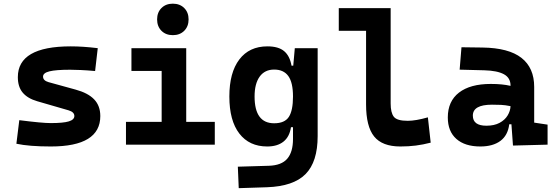

<svg xmlns="http://www.w3.org/2000/svg" viewBox="-20 -776 2970 1030"><path d="M252.9 9.8Q136.7 9.8 67.9 -4.9L83.5 -131.3Q145 -123.5 187 -119.6Q229 -115.7 252.9 -115.7Q319.3 -115.7 349.1 -124.8Q378.9 -133.8 378.9 -153.8Q378.9 -174.8 348.1 -184.1L179.7 -232.9Q127.9 -248 101.8 -279.1Q75.7 -310.1 75.7 -362.3Q75.7 -527.3 359.4 -527.3Q392.6 -527.3 428.5 -524.9Q464.4 -522.5 504.4 -517.6L490.2 -395Q445.8 -398.9 412.6 -400.4Q379.4 -401.9 356.4 -401.9Q279.8 -401.9 245.4 -393.3Q210.9 -384.8 210.9 -365.2Q210.9 -343.8 240.2 -335.4L385.3 -295.4Q452.1 -277.3 485.1 -242.9Q518.1 -208.5 518.1 -153.3Q518.1 9.8 252.9 9.8Z M655.8 0V-122.1H847.2V-395.5H685.1V-517.6H979V-122.1H1132.3V0ZM907.2 -587.4Q869.6 -587.4 846.2 -610.8Q822.8 -634.3 822.8 -671.9Q822.8 -709.5 846.2 -732.9Q869.6 -756.3 907.2 -756.3Q944.8 -756.3 968.3 -732.9Q991.7 -709.5 991.7 -671.9Q991.7 -634.3 968.3 -610.8Q944.8 -587.4 907.2 -587.4Z M1260.7 233.4 1255.9 118.2 1421.9 113.3Q1490.2 111.3 1521 75.4Q1551.8 39.6 1551.8 -30.3V-93.8H1541Q1533.2 -42 1500.5 -16.1Q1467.8 9.8 1413.6 9.8Q1317.4 9.8 1263.9 -59.6Q1210.4 -128.9 1210.4 -258.3Q1210.4 -386.7 1263.9 -457Q1317.4 -527.3 1414.6 -527.3Q1473.6 -527.3 1504.2 -501.7Q1534.7 -476.1 1543.9 -423.8H1553.2L1561.5 -517.6H1684.1V-45.9Q1684.1 92.3 1619.1 158Q1554.2 223.6 1412.1 228.5ZM1551.8 -258.3Q1551.8 -333.5 1526.6 -368.2Q1501.5 -402.8 1450.7 -402.8Q1400.4 -402.8 1373 -365Q1345.7 -327.1 1345.7 -258.3Q1345.7 -114.7 1450.7 -114.7Q1507.3 -114.7 1529.5 -148.9Q1551.8 -183.1 1551.8 -258.3Z M2127.9 9.8Q2030.3 9.8 1987.1 -43.9Q1943.8 -97.7 1943.8 -215.8V-610.8H1797.4V-732.4H2075.7V-220.7Q2075.7 -171.9 2092.5 -149.9Q2109.4 -127.9 2167 -127.9Q2210 -127.9 2275.4 -146.5L2290.5 -10.7Q2249 0 2210.4 4.9Q2171.9 9.8 2127.9 9.8Z M2731.9 4.9 2723.6 -109.4H2711.9Q2704.6 -49.8 2664.3 -20Q2624 9.8 2556.6 9.8Q2474.1 9.8 2428.2 -30.8Q2382.3 -71.3 2382.3 -146Q2382.3 -232.9 2442.4 -279.3Q2502.4 -325.7 2612.8 -325.7Q2645 -325.7 2670.2 -323.2Q2695.3 -320.8 2718.8 -315.4V-316.9Q2718.8 -358.4 2683.3 -377.7Q2647.9 -397 2578.1 -398.9L2445.8 -402.3L2455.6 -522.5L2568.4 -521Q2709 -519 2777.3 -465.6Q2845.7 -412.1 2845.7 -309.6V-118.2L2917.5 -107.4V0ZM2718.8 -206.5Q2690.4 -212.4 2667.5 -213.4Q2644.5 -214.4 2619.1 -214.4Q2516.6 -214.4 2516.6 -155.8Q2516.6 -101.6 2589.4 -101.6Q2631.3 -101.6 2659.9 -116.9Q2688.5 -132.3 2703.1 -156.5Q2717.8 -180.7 2718.8 -206.5Z"/></svg>

Font: Cascadia Mono PL
Style: Bold
Weight: 700
Monospace: yes
Designer: Aaron Bell
Foundry: Saja Typeworks
Version: Version 2404.023; ttfautohint (v1.8.4)